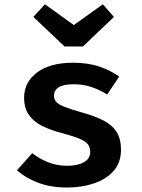

<svg xmlns="http://www.w3.org/2000/svg" viewBox="-20 -847 655 883"><path d="M289.2 -84.6Q336.9 -84.6 365.9 -101Q394.9 -117.4 394.9 -148.2Q394.9 -167.7 385.4 -181.8Q375.9 -195.9 348.2 -207.9Q320.5 -220 265.1 -234.9Q212.8 -248.2 173.6 -267.9Q134.4 -287.7 112.6 -319Q90.8 -350.3 90.8 -397.9Q90.8 -468.7 150.3 -513.6Q209.7 -558.5 316.4 -558.5Q386.2 -558.5 438.5 -540.3Q490.8 -522.1 528.2 -494.9L472.8 -412.3Q440 -433.3 401.8 -446.4Q363.6 -459.5 319.5 -459.5Q271.8 -459.5 250 -445.6Q228.2 -431.8 228.2 -407.2Q228.2 -389.7 239.2 -377.7Q250.3 -365.6 279.2 -354.6Q308.2 -343.6 362.1 -328.2Q414.9 -313.3 454.1 -293.8Q493.3 -274.4 514.9 -242.3Q536.4 -210.3 536.4 -157.9Q536.4 -99 502.1 -60.5Q467.7 -22.1 411.3 -3.3Q354.9 15.4 289.7 15.4Q212.8 15.4 155.4 -6.7Q97.9 -28.7 57.9 -63.6L128.2 -142.6Q160 -117.4 200.8 -101Q241.5 -84.6 289.2 -84.6ZM452.8 -827.2 504.1 -769.2 361.5 -633.3H276.9L133.3 -769.2L186.7 -827.2L319.5 -731.8Z"/></svg>

Font: Fira Code SemiBold
Style: Regular
Weight: 600
Designer: Carrois Corporate, Edenspiekermann AG, Nikita Prokopov
Foundry: Carrois Corporate, Edenspiekermann AG, Nikita Prokopov
Version: Version 6.002